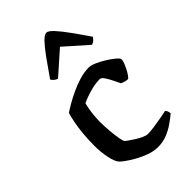

<svg xmlns="http://www.w3.org/2000/svg" viewBox="-231 -835 911 911"><g transform="rotate(-45 225.0 -379.5)"><path d="M261 0Q234 0 204.5 -10.5Q175 -21 148.5 -36Q122 -51 103.5 -64.5Q85 -78 80 -85Q68 -99 60 -137Q52 -175 52 -218Q52 -259 55.5 -296.5Q59 -334 65 -364.5Q71 -395 77 -414Q90 -423 114 -437Q138 -451 168.5 -465.5Q199 -480 232 -490Q265 -500 296 -500Q311 -500 333.5 -490Q356 -480 378.5 -466Q401 -452 416.5 -439Q432 -426 433 -420Q435 -411 427.5 -392Q420 -373 409.5 -355Q399 -337 390 -329Q380 -329 369.5 -332Q359 -335 351 -339Q345 -352 335 -372Q325 -392 314.5 -408Q304 -424 294 -424Q267 -424 241 -417.5Q215 -411 195 -403.5Q175 -396 165 -391Q162 -381 158.5 -362Q155 -343 153 -321Q151 -299 151 -280Q151 -247 154 -215Q157 -183 161 -161Q165 -139 169 -134Q171 -131 183 -122.5Q195 -114 211.5 -103.5Q228 -93 244.5 -85.5Q261 -78 272 -78Q288 -78 316.5 -82Q345 -86 371 -91Q397 -96 406 -98Q410 -95 413.5 -87.5Q417 -80 417 -71Q399 -56 375.5 -39.5Q352 -23 323.5 -11.5Q295 0 261 0ZM155 -565Q144 -569 136.5 -576Q129 -583 126 -589Q161 -640 188.5 -678Q216 -716 236.5 -737.5Q257 -759 270 -759Q283 -759 303.5 -737Q324 -715 351.5 -677Q379 -639 413 -589Q409 -583 401.5 -575.5Q394 -568 383 -565L269 -666Z"/></g></svg>

Font: Texturina Medium 12pt Medium
Style: Regular
Weight: 500
Version: Version 1.002